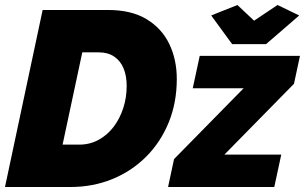

<svg xmlns="http://www.w3.org/2000/svg" viewBox="-23 -750 1223 770"><path d="M148 -710H410Q504 -710 565 -673Q626 -636 656 -573.5Q686 -511 686 -433Q686 -339 654 -260Q622 -181 564 -122.5Q506 -64 428 -32Q350 0 259 0H-3ZM295 -170Q337 -170 372 -189Q407 -208 432 -240.5Q457 -273 471 -315.5Q485 -358 485 -405Q485 -446 472.5 -476Q460 -506 435 -523Q410 -540 374 -540H307L228 -170ZM675 -112 954 -396H750L778 -526H1180L1156 -414L877 -130H1105L1077 0H651ZM824 -688 929 -730 996 -667 1090 -730 1177 -688 1044 -573H908Z"/></svg>

Font: Raleway Thin Black
Style: Italic
Weight: 900
Italic angle: -12°
Version: Version 4.026